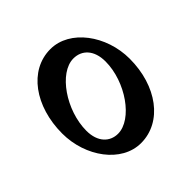

<svg xmlns="http://www.w3.org/2000/svg" viewBox="-119 -604 595 595"><g transform="rotate(-45 178.0 -306.5)"><path d="M174 -104C267 -104 334 -195 334 -314C334 -416 266 -509 181 -509C88 -509 22 -417 22 -298C22 -196 89 -104 174 -104ZM144 -175C109 -175 81 -201 81 -251C81 -340 148 -438 211 -438C248 -438 275 -411 275 -361C275 -272 207 -175 144 -175Z"/></g></svg>

Font: Noto Serif Devanagari ExtraCondensed
Style: Regular
Weight: 400
Width: 2
Designer: Universal Thirst, Indian Type Foundry and the Monotype Design Team
Foundry: Monotype Imaging Inc.
Version: Version 2.004